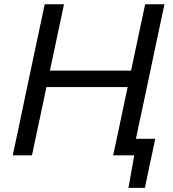

<svg xmlns="http://www.w3.org/2000/svg" viewBox="-20 -733 816 906"><path d="M40 0Q52.5 -59 64.5 -114Q76 -169 90 -236L140 -473Q154.5 -541 166.5 -597Q178.5 -653 191 -713H282Q269.5 -653.5 257.5 -597.5Q245.5 -541 231 -472.5L215.5 -400H598.5L614 -473Q628.5 -541 640.5 -598Q652.5 -654.5 665 -713H756Q743.5 -654.5 731.5 -598Q719.5 -541 705 -472.5L655 -236Q645.5 -192 637.2 -153.5Q629 -115 621.5 -78H712.5Q706.5 -49 700.2 -19Q694 11 687.5 39.5Q681.5 68 675.5 97Q669.5 125.5 663.5 153.5H586L613.5 0H514Q526.5 -59 538.5 -114Q550 -169 564 -236L582.5 -322H199L181 -236Q166.5 -169 155 -114Q143.5 -59 131 0Z"/></svg>

Font: Heraclito
Style: Italic
Weight: 400
Italic angle: -12°
Designer: Kostas Bartsokas (font) & Cristiano Sobral (main changes)
Foundry: Kostas Bartsokas (font) & Cristiano Sobral (main changes)
Version: Version 1.00;July 8, 2020;FontCreator 13.0.0.2655 64-bit